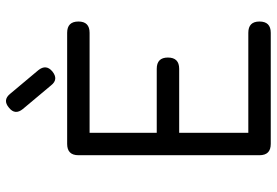

<svg xmlns="http://www.w3.org/2000/svg" viewBox="-159 -748 907 629"><g transform="rotate(-90 294.5 -433.5)"><path d="M137.5 0Q100.5 0 100.5 -37V-630Q100.5 -667 137.5 -667H501.5Q538.5 -667 538.5 -630Q538.5 -593.5 501.5 -593.5H174V-373.5H383.5Q420.5 -373.5 420.5 -337Q420.5 -300 383.5 -300H174V-73.5H501.5Q538.5 -73.5 538.5 -37Q538.5 0 501.5 0ZM375 -715.5Q349 -694.5 329.5 -719.5L252 -812Q231 -837.5 256 -857.5Q281 -879 301.5 -854L379 -761.5Q399.5 -736 375 -715.5Z"/></g></svg>

Font: Jura Light SemiBold
Style: Regular
Weight: 600
Version: Version 5.106